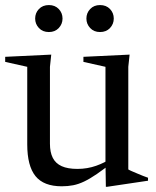

<svg xmlns="http://www.w3.org/2000/svg" viewBox="-20 -708 602 740"><path d="M172.5 -154Q172.5 -121 183.5 -99.5Q194.5 -78 217.8 -67.5Q241 -57 278.5 -57Q316.5 -57 351 -69.2Q385.5 -81.5 406.5 -97.5L416.5 -84.5Q380.5 -56 353.5 -37.5Q326.5 -19 304.5 -8.5Q282.5 2 262 6Q241.5 10 218 10Q148.5 10 116.8 -29.2Q85 -68.5 85 -151.5V-450.5L0 -469.5V-489L177.5 -497.5L172.5 -450.5ZM388 12 386.5 -82V-450.5L301.5 -469.5V-489L479.5 -497.5L474.5 -450.5V-55Q479 -52 488.5 -48Q498 -44 509.2 -39.2Q520.5 -34.5 531.5 -30Q542.5 -25.5 550.5 -23V-11.5L392.5 12ZM168.5 -584.5Q144.5 -584.5 130 -600Q115.5 -615.5 115.5 -636.5Q115.5 -658 130 -673.2Q144.5 -688.5 168.5 -688.5Q192 -688.5 206.5 -673.2Q221 -658 221 -636.5Q221 -615.5 206.5 -600Q192 -584.5 168.5 -584.5ZM365.5 -584.5Q342 -584.5 327.5 -600Q313 -615.5 313 -636.5Q313 -658 327.5 -673.2Q342 -688.5 365.5 -688.5Q389.5 -688.5 404 -673.2Q418.5 -658 418.5 -636.5Q418.5 -615.5 404 -600Q389.5 -584.5 365.5 -584.5Z"/></svg>

Font: Newsreader 60pt
Style: Regular
Weight: 400
Designer: Hugues Gentile
Foundry: Production Type
Version: Version 1.003